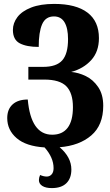

<svg xmlns="http://www.w3.org/2000/svg" viewBox="-20 -744 563 982"><path d="M179 177Q179 165 185 151Q203 159 219 159Q234 159 244 148Q254 137 254 116Q254 62 208 10Q113 4 65 -37.5Q17 -79 17 -140Q17 -185 44.5 -210Q72 -235 122 -235Q138 -55 247 -55Q299 -55 326 -90.5Q353 -126 353 -196Q353 -268 319.5 -302.5Q286 -337 206 -337H125V-402H201Q269 -402 298.5 -435.5Q328 -469 328 -544Q328 -600 310 -630Q292 -660 256 -660Q213 -660 195.5 -620Q178 -580 178 -504Q116 -504 81 -522.5Q46 -541 46 -591Q46 -626 69 -656.5Q92 -687 139.5 -705.5Q187 -724 257 -724Q369 -724 427.5 -679.5Q486 -635 486 -549Q486 -480 446.5 -436.5Q407 -393 344 -376Q381 -373 418.5 -355Q456 -337 482 -299Q508 -261 508 -203Q508 -104 447 -51.5Q386 1 285 9Q345 60 345 123Q345 168 319.5 193Q294 218 245 218Q214 218 196.5 207Q179 196 179 177Z"/></svg>

Font: Noto Serif CondBlack
Style: Regular
Weight: 900
Width: 3
Designer: Monotype Design Team
Foundry: Monotype Imaging Inc.
Version: Version 1.001